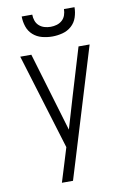

<svg xmlns="http://www.w3.org/2000/svg" viewBox="-102 -799 705 1074"><g transform="rotate(-10 250.0 -262.5)"><path d="M160 215Q168 188 176.5 161.5Q185 135 193 108L219 23L53 -520H116L250 -71L304 -254L384 -520H447L257 104L223 215ZM250 -600Q221 -600 192 -607.5Q163 -615 141 -634.5Q119 -654 109.5 -682.5Q100 -711 100 -740H160Q160 -722 166 -705Q172 -688 185 -676.5Q198 -665 215 -660Q232 -655 250 -655Q268 -655 285 -660Q302 -665 315 -676.5Q328 -688 334 -705Q340 -722 340 -740H400Q400 -711 390.5 -682.5Q381 -654 359 -634.5Q337 -615 308 -607.5Q279 -600 250 -600Z"/></g></svg>

Font: Iosevka Custom Light
Style: Regular
Weight: 300
Monospace: yes
Designer: Belleve Invis
Foundry: Belleve Invis
Version: Version 27.3.5